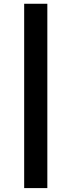

<svg xmlns="http://www.w3.org/2000/svg" viewBox="-20 -801 377 1012"><path d="M229.5 -781.2V190.4H107.4V-781.2Z"/></svg>

Font: Lesson One Extra
Style: Regular
Weight: 800
Designer: But Ko, Victor Gaultney, Annie Olsen, Julie Remington, Don Collingsworth, Eric Hays, Becca Hirsbrunner
Version: Version 1.100